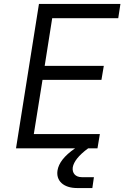

<svg xmlns="http://www.w3.org/2000/svg" viewBox="-20 -750 640 971"><path d="M61 0H360C303 39 277 76 271 111C262 164 301 201 370 201H447L455 146H394C361 146 344 125 348 96C353 68 377 36 426 0H473L485 -72H151L195 -346H493L505 -417H206L244 -658H578L589 -730H177Z"/></svg>

Font: JetBrains Mono Light
Style: Italic
Weight: 336
Italic angle: -9°
Monospace: yes
Designer: Philipp Nurullin, Konstantin Bulenkov
Foundry: JetBrains
Version: Version 2.305